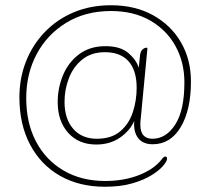

<svg xmlns="http://www.w3.org/2000/svg" viewBox="-20 -588 802 732"><path d="M509 -330 514 -378Q516 -393 523.5 -399.5Q531 -406 538 -406H540Q542 -406 542 -403L517 -140Q516 -133 515.5 -126.5Q515 -120 515 -113Q515 -59 561 -59Q613 -59 648 -113Q683 -167 683 -274Q683 -350 649.5 -411.5Q616 -473 553 -509.5Q490 -546 403 -546Q306 -546 233 -501.5Q160 -457 120 -382Q80 -307 80 -214Q80 -119 117.5 -48Q155 23 223 62.5Q291 102 381 102Q454 102 512.5 78.5Q571 55 600 15Q605 9 610 9Q617 9 617 17Q617 26 602.5 43.5Q588 61 558.5 79.5Q529 98 484.5 111Q440 124 380 124Q282 124 208.5 82Q135 40 94.5 -37Q54 -114 54 -217Q54 -290 79 -353.5Q104 -417 150.5 -465.5Q197 -514 261 -541Q325 -568 403 -568Q495 -568 563.5 -530Q632 -492 670 -426.5Q708 -361 708 -277Q708 -169 669 -103.5Q630 -38 562 -38Q524 -38 506 -62.5Q488 -87 492 -127Q475 -89 437 -63Q399 -37 347 -37Q280 -37 240 -81.5Q200 -126 200 -199Q200 -253 220.5 -302Q241 -351 282 -381.5Q323 -412 382 -412Q438 -412 468.5 -386.5Q499 -361 509 -330ZM349 -59Q405 -59 438.5 -87.5Q472 -116 486.5 -160.5Q501 -205 501 -253Q501 -320 470 -354.5Q439 -389 380 -389Q328 -389 293.5 -361Q259 -333 242.5 -289.5Q226 -246 226 -200Q226 -135 259 -97Q292 -59 349 -59Z"/></svg>

Font: Zain ExtraLight
Style: Regular
Weight: 200
Designer: Zain,Boutros
Foundry: Mobile Telecommunications Company (Zain), 2024
Version: Version 1.51; ttfautohint (v1.8.4)